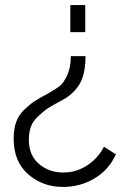

<svg xmlns="http://www.w3.org/2000/svg" viewBox="-20 -526 509 759"><path d="M260 -304H318Q318 -239 298 -200Q278 -161 233 -134Q229 -132 200 -116Q171 -100 160 -91.5Q149 -83 129.5 -65Q110 -47 102 -24.5Q94 -2 94 26Q94 88 134 122Q174 156 230 156Q282 156 325 127.5Q368 99 391 54L438 84Q411 145 354 179Q297 213 229 213Q149 213 91.5 163Q34 113 34 22Q34 -16 44 -44Q54 -72 77.5 -94Q101 -116 117.5 -126.5Q134 -137 169 -156Q199 -173 215 -185Q231 -197 245.5 -228Q260 -259 260 -304ZM258 -506H317V-399H258Z"/></svg>

Font: Raleway
Style: Regular
Weight: 400
Designer: Matt McInerney, Pablo Impallari, Rodrigo Fuenzalida
Foundry: Matt McInerney, Pablo Impallari, Rodrigo Fuenzalida
Version: Version 1.000;PS 001.001;hotconv 1.0.56; ttfautohint (v1.5)